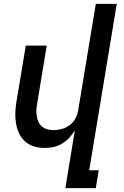

<svg xmlns="http://www.w3.org/2000/svg" viewBox="-20 -755 640 990"><path d="M317 215 366 -83Q354 -63 337.5 -45Q321 -27 300 -14.5Q279 -2 256 3Q233 8 211 8Q182 8 155.5 0Q129 -8 109.5 -25.5Q90 -43 78.5 -67.5Q67 -92 62.5 -119Q58 -146 59 -174.5Q60 -203 65 -232L113 -520H221L171 -217Q168 -201 167.5 -185Q167 -169 170 -153.5Q173 -138 179.5 -124.5Q186 -111 198 -101.5Q210 -92 225 -88Q240 -84 257 -84Q278 -84 300.5 -90.5Q323 -97 341.5 -111.5Q360 -126 370.5 -147.5Q381 -169 384 -191L474 -735H582L440 123H489L474 215Z"/></svg>

Font: Iosevka Semibold Extended
Style: Italic
Weight: 600
Width: 7
Italic angle: -9°
Monospace: yes
Designer: Belleve Invis
Foundry: Belleve Invis
Version: Version 32.5.0; ttfautohint (v1.8.4)